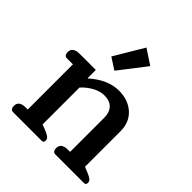

<svg xmlns="http://www.w3.org/2000/svg" viewBox="-208 -923 1067 1067"><g transform="rotate(45 325.5 -389.0)"><path d="M230 -605 333 -778 421 -720 298 -561ZM41 -28Q41 -68 94 -68H110V-423H64Q41 -423 41 -451Q41 -471 55 -481Q69 -491 94 -491H222V-427H225Q308 -501 395 -501Q467 -501 513.5 -459.5Q560 -418 560 -346V-68L599 -52Q619 -43 627 -35.5Q635 -28 635 -17Q635 0 620 0H396Q373 0 373 -28Q373 -68 426 -68H443V-336Q443 -378 421 -401.5Q399 -425 356 -425Q323 -425 289 -406.5Q255 -388 227 -358V-68L267 -52Q287 -43 295 -35.5Q303 -28 303 -17Q303 0 288 0H64Q41 0 41 -28Z"/></g></svg>

Font: MaitreeSemiBold
Style: Regular
Weight: 600
Designer: CadsonDemak Team
Foundry: CadsonDemak
Version: Version 1.000